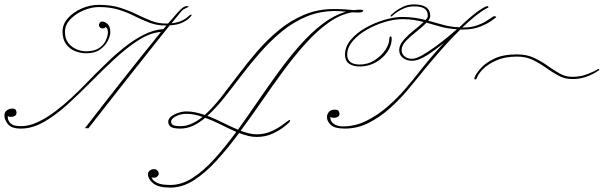

<svg xmlns="http://www.w3.org/2000/svg" viewBox="-120 -575 2742 872"><path d="M329 -553Q384 -553 425 -540Q466 -527 499.5 -510.5Q533 -494 565.5 -481Q598 -468 635 -468Q640 -468 643 -468Q668 -497 685.5 -516.5Q703 -536 711 -541Q716 -544 719 -545.5Q722 -547 728 -547Q743 -547 733 -542Q729 -540 724 -538Q719 -536 711 -531Q708 -529 694.5 -512.5Q681 -496 659 -469Q689 -473 706.5 -481.5Q724 -490 733 -498.5Q742 -507 745 -508Q754 -511 748 -502Q747 -500 737 -490.5Q727 -481 706.5 -471.5Q686 -462 651 -460Q621 -423 582.5 -374.5Q544 -326 502.5 -273.5Q461 -221 421.5 -171Q382 -121 350.5 -80.5Q319 -40 300 -16Q281 8 281 8Q281 8 279 7.5Q277 7 273 7Q265 7 265 8Q265 8 288 -21.5Q311 -51 348.5 -99.5Q386 -148 432 -206Q478 -264 524.5 -322.5Q571 -381 611 -430Q561 -426 509 -392.5Q457 -359 403 -309.5Q349 -260 295 -205Q241 -150 187 -101Q133 -52 80 -21.5Q27 9 -25 9Q-68 9 -84 -11Q-100 -31 -100 -50Q-100 -66 -88.5 -74Q-77 -82 -65 -82Q-53 -82 -49 -76.5Q-45 -71 -45 -63Q-45 -53 -53 -48.5Q-61 -44 -69 -44Q-76 -44 -80.5 -46Q-85 -48 -85 -48Q-85 -48 -84 -36.5Q-83 -25 -70.5 -13.5Q-58 -2 -25 -2Q12 -2 51.5 -20.5Q91 -39 129.5 -68Q168 -97 203 -129.5Q238 -162 266 -191Q294 -220 312 -238Q335 -260 369 -293.5Q403 -327 444.5 -360Q486 -393 531.5 -416.5Q577 -440 622 -443Q629 -451 636 -459H635Q594 -459 560 -471.5Q526 -484 493 -501Q460 -518 420.5 -530.5Q381 -543 329 -543Q296 -543 260 -528Q224 -513 199.5 -487.5Q175 -462 175 -430Q175 -399 190.5 -379.5Q206 -360 228 -351Q250 -342 271 -342Q309 -342 330.5 -357Q352 -372 361 -392.5Q370 -413 370 -428Q370 -442 364.5 -447.5Q359 -453 359 -453Q359 -453 357 -449.5Q355 -446 346 -446Q338 -446 333.5 -451Q329 -456 329 -461Q329 -466 333 -471.5Q337 -477 345 -477Q357 -477 369 -465.5Q381 -454 381 -429Q381 -413 370 -390.5Q359 -368 335 -350.5Q311 -333 272 -333Q247 -333 222 -342.5Q197 -352 180.5 -374Q164 -396 164 -432Q164 -465 188.5 -492.5Q213 -520 251 -536.5Q289 -553 329 -553Z M1515 -531Q1530 -531 1530 -526Q1527 -518 1507 -518Q1496 -518 1478 -519Q1424 -509 1371.5 -471.5Q1319 -434 1268.5 -378Q1218 -322 1168.5 -255Q1119 -188 1070.5 -117.5Q1022 -47 973 19Q992 26 1010 30.5Q1028 35 1045 35Q1081 35 1110.5 22Q1140 9 1160.5 -6Q1181 -21 1189 -27Q1195 -32 1197 -29Q1199 -26 1195 -21Q1193 -18 1172.5 -1Q1152 16 1119 31.5Q1086 47 1045 47Q1026 47 1006.5 42Q987 37 966 29Q915 98 863.5 154.5Q812 211 760 244Q708 277 654 277Q599 277 575.5 257.5Q552 238 552 216Q552 207 560 200Q568 193 581 193Q588 193 594.5 199.5Q601 206 601 213Q601 220 595 226Q589 232 582 232Q574 232 571 231Q568 230 568 230Q568 230 572.5 238.5Q577 247 595 256Q613 265 654 265Q705 265 755 233Q805 201 854.5 146Q904 91 953 24Q919 9 883.5 -9Q848 -27 812 -40Q785 -17 757 -4Q729 9 699 9Q665 9 654.5 0Q644 -9 644 -22Q644 -36 658 -46.5Q672 -57 691 -63Q710 -69 727 -69Q748 -69 768.5 -64.5Q789 -60 810 -53Q847 -86 885 -134.5Q923 -183 963.5 -237Q1004 -291 1049.5 -343.5Q1095 -396 1147.5 -439Q1200 -482 1261.5 -508Q1323 -534 1396 -534Q1424 -534 1445.5 -532.5Q1467 -531 1488 -529Q1502 -531 1515 -531ZM1404 -525Q1333 -525 1272.5 -500Q1212 -475 1160.5 -432.5Q1109 -390 1063.5 -338.5Q1018 -287 977.5 -233.5Q937 -180 898.5 -131.5Q860 -83 822 -49Q858 -35 893 -17.5Q928 0 961 14Q1006 -49 1052.5 -117Q1099 -185 1146.5 -250Q1194 -315 1243.5 -371Q1293 -427 1345 -466.5Q1397 -506 1452 -522Q1440 -523 1427.5 -524Q1415 -525 1404 -525ZM657 -23Q657 -12 666 -7Q675 -2 700 -2Q726 -2 751 -13.5Q776 -25 800 -44Q781 -51 763 -54.5Q745 -58 727 -58Q699 -58 678 -46.5Q657 -35 657 -23Z M1707 -498Q1739 -498 1764.5 -494Q1790 -490 1813 -484Q1823 -495 1823 -502Q1823 -525 1808.5 -535.5Q1794 -546 1760 -546Q1736 -546 1716 -537.5Q1696 -529 1682 -519Q1668 -509 1663 -504Q1659 -500 1657 -500Q1651 -500 1656 -507Q1661 -512 1675.5 -523.5Q1690 -535 1712 -545Q1734 -555 1760 -555Q1834 -555 1834 -502Q1834 -493 1825 -481Q1859 -472 1891.5 -462.5Q1924 -453 1965 -451H1966Q1997 -481 2027.5 -506Q2058 -531 2083 -544Q2089 -547 2093 -547Q2098 -547 2098 -543Q2098 -539 2095.5 -539Q2093 -539 2090 -537Q2066 -524 2038 -501.5Q2010 -479 1980 -450H1985Q2021 -450 2049 -460.5Q2077 -471 2095 -483.5Q2113 -496 2120 -500Q2125 -503 2130 -500.5Q2135 -498 2133 -496Q2131 -494 2112 -480.5Q2093 -467 2060.5 -454Q2028 -441 1985 -441Q1978 -441 1971 -441Q1936 -407 1901.5 -368.5Q1867 -330 1836.5 -294Q1806 -258 1784 -230Q1762 -203 1728.5 -163Q1695 -123 1651 -83.5Q1607 -44 1555.5 -17.5Q1504 9 1446 9Q1400 9 1382.5 -7.5Q1365 -24 1365 -43Q1365 -56 1373.5 -66.5Q1382 -77 1401 -77Q1414 -77 1418 -70.5Q1422 -64 1422 -59Q1422 -49 1414.5 -44.5Q1407 -40 1399 -40Q1388 -40 1384 -42Q1380 -44 1380 -44Q1380 -23 1396.5 -12Q1413 -1 1438 -1Q1494 -1 1545.5 -27Q1597 -53 1641 -91.5Q1685 -130 1719 -169.5Q1753 -209 1774 -236Q1793 -261 1825.5 -300Q1858 -339 1897 -381Q1861 -351 1821 -325Q1781 -299 1751 -299Q1727 -299 1710 -312Q1693 -325 1693 -348Q1693 -370 1713 -393Q1733 -416 1759.5 -437Q1786 -458 1804 -475Q1782 -481 1758.5 -484.5Q1735 -488 1707 -488Q1670 -488 1627 -475Q1584 -462 1545 -439.5Q1506 -417 1481.5 -388Q1457 -359 1457 -327Q1457 -282 1514 -282Q1551 -282 1581.5 -301.5Q1612 -321 1630 -348Q1648 -375 1648 -398Q1648 -402 1649.5 -406Q1651 -410 1654 -410Q1659 -410 1659 -398Q1659 -368 1639 -339Q1619 -310 1586 -291.5Q1553 -273 1514 -273Q1483 -273 1465 -286Q1447 -299 1447 -327Q1447 -363 1473.5 -394.5Q1500 -426 1541 -449Q1582 -472 1626.5 -485Q1671 -498 1707 -498ZM1704 -348Q1704 -330 1717.5 -319Q1731 -308 1751 -308Q1769 -308 1796.5 -323.5Q1824 -339 1855 -361.5Q1886 -384 1912.5 -406Q1939 -428 1955 -442Q1913 -445 1880.5 -454Q1848 -463 1817 -472Q1799 -453 1772.5 -432.5Q1746 -412 1725 -390.5Q1704 -369 1704 -348Z M2228 -328Q2272 -328 2305 -312.5Q2338 -297 2366 -277Q2394 -257 2421 -241.5Q2448 -226 2479 -226Q2517 -226 2549.5 -239Q2582 -252 2594 -260Q2598 -262 2599 -262Q2601 -262 2601.5 -259.5Q2602 -257 2599 -255Q2595 -252 2579 -242.5Q2563 -233 2537 -224.5Q2511 -216 2479 -216Q2445 -216 2416.5 -231.5Q2388 -247 2360 -267Q2332 -287 2300.5 -302.5Q2269 -318 2228 -318Q2173 -318 2134 -300.5Q2095 -283 2073 -260.5Q2051 -238 2046 -221Q2043 -214 2039 -214Q2032 -214 2035 -222Q2041 -239 2062.5 -264Q2084 -289 2124.5 -308.5Q2165 -328 2228 -328Z"/></svg>

Font: Kapakana Light
Style: Regular
Weight: 300
Designer: Kyosuke Nagai
Version: Version 1.000